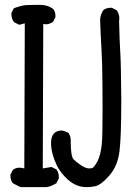

<svg xmlns="http://www.w3.org/2000/svg" viewBox="-20 -772 540 790"><path d="M168 -2H66Q63 -2 33 -18Q23 -30 23 -48V-54L33 -73Q44 -82 60 -82Q69 -82 80 -79L82 -676L59 -670L39 -680Q27 -693 27 -713V-719L37 -738Q68 -750 88.5 -751Q109 -752 146 -752Q174 -752 198 -736Q208 -725 208 -707V-701L198 -682Q183 -672 170 -672Q164 -672 158 -674L156 -79L192 -85L212 -75Q222 -62 222 -44V-38L212 -18Q185 -2 168 -2ZM335 -2Q293 -2 257 -35Q228 -62 214 -91Q190 -142 190 -183Q190 -235 235 -235Q240 -235 261 -226Q271 -213 271 -194V-190Q271 -128 283 -116Q295 -104 314 -91.5Q333 -79 347 -79Q349 -79 357.5 -80Q366 -81 380 -106.5Q394 -132 399 -180Q402 -218 402 -318Q402 -342 401.5 -427.5Q401 -513 397.5 -571Q394 -629 392 -688Q392 -711 405 -730Q417 -740 434 -740H440L460 -730Q471 -715 471 -696L470 -684Q472 -602 475 -554.5Q478 -507 479 -358Q479 -208 471.5 -148.5Q464 -89 430.5 -50.5Q397 -12 373 -6Q355 -2 335 -2Z"/></svg>

Font: Xiaolai Mono SC
Style: Regular
Weight: 400
Monospace: yes
Designer: LXGW / Nozomi Seto
Version: Version 3.113;September 30, 2024